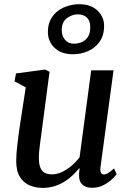

<svg xmlns="http://www.w3.org/2000/svg" viewBox="-20 -906 632 936"><path d="M188 10Q154 10 125 -2Q96 -14 77.8 -42.2Q59.5 -70.5 59 -120Q59 -137.5 60.5 -158.2Q62 -179 64.8 -202Q67.5 -225 70.5 -248.8Q73.5 -272.5 77 -294.5L105.5 -480L51 -509.5L58 -548L200 -567L221.5 -556L186.5 -290.5Q184 -269 181 -248.2Q178 -227.5 175.5 -208Q173 -188.5 171.2 -170.5Q169.5 -152.5 169.5 -137Q169.5 -105 177.2 -87.5Q185 -70 199.2 -63Q213.5 -56 233.5 -56Q258.5 -56 283.5 -68.2Q308.5 -80.5 330.5 -99.5Q352.5 -118.5 368 -139.5L424.5 -563H533.5L470 -92Q467.5 -73 472.2 -64.2Q477 -55.5 486 -55.5Q495.5 -55.5 506.5 -62Q517.5 -68.5 536 -85L548.5 -57.5Q544.5 -50 528 -34Q511.5 -18 486 -4.2Q460.5 9.5 429 9.5Q396.5 9.5 380.5 -7Q364.5 -23.5 365.5 -51Q365 -53 365.2 -56.8Q365.5 -60.5 366 -65.5Q366.5 -70.5 367 -75.5Q367.5 -80.5 368 -85L366.5 -86Q352 -68.5 334 -51.2Q316 -34 293.8 -20.2Q271.5 -6.5 245.2 1.8Q219 10 188 10ZM336 -641.5Q279.5 -641.5 246.5 -672.2Q213.5 -703 213.5 -750Q213.5 -787 227.8 -812.8Q242 -838.5 265 -854.8Q288 -871 314.8 -878.2Q341.5 -885.5 366 -885.5Q423 -885.5 455.2 -854.5Q487.5 -823.5 487.5 -780Q487.5 -732.5 465 -701.8Q442.5 -671 408 -656.2Q373.5 -641.5 336 -641.5ZM341 -693Q359 -693 377.2 -700.2Q395.5 -707.5 407.8 -725Q420 -742.5 420 -773.5Q420 -804.5 403.8 -820.2Q387.5 -836 359 -836Q332 -836 306.5 -817.8Q281 -799.5 281 -758Q281 -731.5 296.8 -712.2Q312.5 -693 341 -693Z"/></svg>

Font: Merriweather Medium
Style: Italic
Weight: 500
Italic angle: -7.8°
Version: Version 2.101